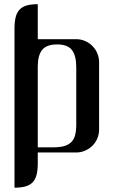

<svg xmlns="http://www.w3.org/2000/svg" viewBox="-20 -723 565 911"><path d="M159.2 -703.1V-537.1H341.8Q363.8 -537.1 383.5 -528.6Q403.3 -520 418.2 -505.1Q433.1 -490.2 441.7 -470.2Q450.2 -450.2 450.2 -427.7V-108.9Q450.2 -85.9 441.7 -65.9Q433.1 -45.9 418.2 -31.2Q403.3 -16.6 383.5 -8.1Q363.8 0.5 341.8 0.5H159.2V51.3Q159.2 84 153.6 106.2Q147.9 128.4 134.8 142.1Q121.6 155.8 100.6 161.6Q79.6 167.5 48.8 167.5V-586.9Q48.8 -619.6 54.4 -641.8Q60.1 -664.1 73.2 -677.7Q86.4 -691.4 107.4 -697.3Q128.4 -703.1 159.2 -703.1ZM159.2 -23.9H231.4Q262.2 -23.9 283.2 -29.5Q304.2 -35.2 317.4 -47.9Q330.6 -60.5 336.2 -81.3Q341.8 -102.1 341.8 -132.3V-403.8Q341.8 -459.5 321.3 -485.8Q300.8 -512.2 251 -512.2Q201.7 -512.2 180.7 -487.1Q159.7 -461.9 159.2 -409.2Z"/></svg>

Font: Unique
Style: Regular
Weight: 400
Designer: Anna Pocius (aka Artmaker)
Foundry: Anna Pocius
Version: Version 1.000 2013 initial release